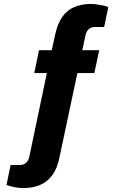

<svg xmlns="http://www.w3.org/2000/svg" viewBox="-20 -755 594 975"><path d="M99 200Q87 200 70.5 198Q54 196 38.5 192Q23 188 13 184L34 83H78Q101 83 112.5 72Q124 61 129 40L218 -384H154L178 -500H243L260 -579Q272 -635 296.5 -669.5Q321 -704 358 -719.5Q395 -735 443 -735Q456 -735 472.5 -732.5Q489 -730 504.5 -727Q520 -724 530 -719L509 -618H465Q442 -618 430.5 -607Q419 -596 414 -575L398 -500H484L459 -384H373L282 44Q271 100 246 134Q221 168 184 184Q147 200 99 200Z"/></svg>

Font: Archivo SemiCondensed ExtraBold
Style: Regular
Weight: 800
Width: 4
Designer: Hector Gatti
Foundry: Omnibus-Type
Version: Version 2.001